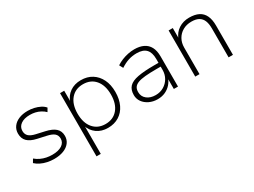

<svg xmlns="http://www.w3.org/2000/svg" viewBox="-47 -1035 2324 1755"><g transform="rotate(-30 1115.5 -157.5)"><path d="M252 8Q216 8 180.5 0.5Q145 -7 114.5 -22Q84 -37 63 -57L84 -93Q109 -72 137 -59Q165 -46 195 -40Q225 -34 255 -34Q321 -34 358 -58.5Q395 -83 395 -125Q395 -159 372 -179Q349 -199 297 -210L207 -230Q142 -244 110.5 -275Q79 -306 79 -358Q79 -399 101.5 -430Q124 -461 164.5 -478Q205 -495 259 -495Q292 -495 325 -487.5Q358 -480 386.5 -465.5Q415 -451 432 -430L411 -394Q391 -414 365.5 -427.5Q340 -441 313 -447Q286 -453 258 -453Q197 -453 161.5 -427.5Q126 -402 126 -359Q126 -325 147 -304.5Q168 -284 216 -273L305 -253Q374 -238 407.5 -208Q441 -178 441 -127Q441 -86 417.5 -55.5Q394 -25 351.5 -8.5Q309 8 252 8Z M597 180V-487H641V-367H636Q655 -427 703.5 -461Q752 -495 820 -495Q887 -495 936.5 -464Q986 -433 1013.5 -377Q1041 -321 1041 -244Q1041 -168 1014 -111Q987 -54 937 -23Q887 8 820 8Q752 8 704 -26.5Q656 -61 637 -120H642V180ZM818 -34Q899 -34 946.5 -90Q994 -146 994 -244Q994 -341 947 -397Q900 -453 818 -453Q737 -453 689.5 -397Q642 -341 642 -244Q642 -146 689.5 -90Q737 -34 818 -34Z M1344 8Q1296 8 1256.5 -11Q1217 -30 1194.5 -62Q1172 -94 1172 -134Q1172 -190 1201.5 -221Q1231 -252 1296.5 -264.5Q1362 -277 1469 -277H1527V-237H1471Q1400 -237 1351.5 -232.5Q1303 -228 1274.5 -217Q1246 -206 1233 -187Q1220 -168 1220 -138Q1220 -91 1255.5 -62.5Q1291 -34 1347 -34Q1395 -34 1433 -56.5Q1471 -79 1493 -117Q1515 -155 1515 -202V-318Q1515 -387 1483 -420Q1451 -453 1385 -453Q1339 -453 1298 -440Q1257 -427 1213 -398L1192 -437Q1219 -455 1251 -468Q1283 -481 1317 -488Q1351 -495 1384 -495Q1440 -495 1479.5 -476Q1519 -457 1540 -418Q1561 -379 1561 -318V0H1517V-117H1523Q1511 -82 1486 -53.5Q1461 -25 1425 -8.5Q1389 8 1344 8Z M1743 0V-487H1787V-372H1781Q1803 -432 1851.5 -463.5Q1900 -495 1963 -495Q2023 -495 2062.5 -475Q2102 -455 2121.5 -413.5Q2141 -372 2141 -310V0H2095V-306Q2095 -354 2082 -386.5Q2069 -419 2040 -436Q2011 -453 1963 -453Q1911 -453 1871.5 -430.5Q1832 -408 1810 -369Q1788 -330 1788 -280V0Z"/></g></svg>

Font: Nunito Sans 10pt ExtraLight
Style: Regular
Weight: 250
Designer: Vernon Adams
Foundry: Vernon Adams
Version: Version 3.101;gftools[0.9.27]